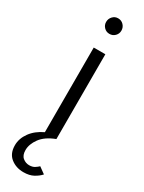

<svg xmlns="http://www.w3.org/2000/svg" viewBox="-256 -737 753 1002"><g transform="rotate(30 121.0 -235.5)"><path d="M126 -613.5Q107 -613.5 93.8 -627Q80.5 -640.5 80.5 -659.5Q80.5 -679 93.8 -693Q107 -707 126 -707Q146 -707 159.2 -693Q172.5 -679 172.5 -659.5Q172.5 -640.5 159.2 -627Q146 -613.5 126 -613.5ZM98.5 236Q53.5 236 21.8 210.8Q-10 185.5 -10 136Q-10 95 16.8 58.2Q43.5 21.5 91.5 -1V-511H161.5V0Q103.5 22 77 58.2Q50.5 94.5 50.5 130Q50.5 161.5 67.8 175.5Q85 189.5 106 189.5Q126 189.5 138.8 181.2Q151.5 173 159.5 165L197.5 192.5Q183 209 158.8 222.5Q134.5 236 98.5 236Z"/></g></svg>

Font: Overpass Light
Style: Regular
Weight: 300
Designer: Delve Withrington, Dave Bailey, Thomas Jockin
Foundry: Delve Fonts LLC
Version: Version 4.000; ttfautohint (v1.8.3)